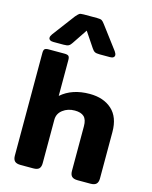

<svg xmlns="http://www.w3.org/2000/svg" viewBox="-134 -1012 869 1098"><g transform="rotate(15 300.5 -462.5)"><path d="M68 -746Q68 -756 77 -768L177 -901Q190 -916 196.5 -920.5Q203 -925 223 -925H302Q322 -925 329.5 -920.5Q337 -916 348 -901L448 -768Q457 -755 457 -746Q457 -738 450.5 -733Q444 -728 431 -728H370Q349 -728 340 -733Q331 -738 322 -752L263 -840L204 -752Q195 -738 186 -733Q177 -728 156 -728H95Q82 -728 75 -733Q68 -738 68 -746ZM51 -43V-651Q51 -668 57 -674Q63 -680 81 -680H174Q192 -680 198.5 -674Q205 -668 205 -651V-438Q270 -495 374 -495Q456 -495 505.5 -450.5Q555 -406 555 -318V-43Q555 -21 544.5 -10.5Q534 0 510 0H435Q410 0 399.5 -10.5Q389 -21 389 -43V-308Q389 -347 371 -364Q353 -381 316 -381Q275 -381 245.5 -358.5Q216 -336 216 -300V-43Q216 -21 206 -10.5Q196 0 171 0H97Q72 0 61.5 -10.5Q51 -21 51 -43Z"/></g></svg>

Font: Mitr Medium
Style: Regular
Weight: 500
Designer: Thanarat Vachiruckul
Foundry: Cadson Demak
Version: Version 1.003